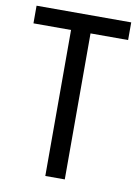

<svg xmlns="http://www.w3.org/2000/svg" viewBox="-82 -769 598 825"><g transform="rotate(10 217.0 -357.0)"><path d="M259 0V-637H423V-714H10V-637H174V0Z"/></g></svg>

Font: Noto Sans Kannada Condensed
Style: Regular
Weight: 400
Width: 3
Designer: Jelle Bosma - Monotype Design Team
Foundry: Monotype Imaging Inc.
Version: Version 2.005